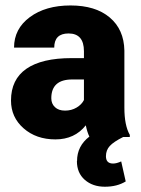

<svg xmlns="http://www.w3.org/2000/svg" viewBox="-20 -484 518 707"><path d="M168.9 -122.1Q168.9 -102.1 182.4 -89.4Q195.8 -76.7 219.5 -76.7Q243.2 -76.7 262 -87.9Q280.8 -99.1 289.1 -115.7V-191.4H246.1Q168.9 -191.4 168.9 -122.1ZM295.9 -22.5Q254.9 29.3 184.1 29.3Q113.3 29.3 66.9 -11.5Q20.5 -52.2 20.5 -113.8Q20.5 -191.4 77.1 -230.7Q133.8 -270 243.7 -270H289.1V-295.4Q289.1 -360.8 232.4 -360.8Q179.7 -360.8 179.7 -308.6H31.7Q31.7 -377.9 89.8 -420.9Q147.9 -463.9 239.7 -463.9Q331.5 -463.9 384 -419.7Q436.5 -375.5 438 -297.9V-87.4Q438 -22 458 12.7V20.5H433.6Q398.4 38.1 384.3 53.5Q370.1 68.8 370.1 91.3Q370.1 118.2 396.5 118.2Q409.2 118.2 426.3 110.4L442.9 184.1Q411.1 203.6 366.2 203.6Q321.3 203.6 292.2 178.2Q263.2 152.8 263.2 109.4L263.7 108.9Q263.7 53.7 309.1 19Q301.3 3.4 295.9 -22.5Z"/></svg>

Font: Yantramanav Black
Style: Regular
Weight: 900
Version: Version 1.001;PS 1.0;hotconv 1.0.72;makeotf.lib2.5.5900; ttf